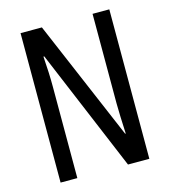

<svg xmlns="http://www.w3.org/2000/svg" viewBox="-107 -800 783 886"><g transform="rotate(-15 284.5 -357.0)"><path d="M497 0H395L151 -582H147Q153 -500 153 -438V0H73V-714H175L419 -141H422Q420 -185 418.5 -221.5Q417 -258 417 -286V-714H497Z"/></g></svg>

Font: Noto Sans Kannada ExtraCondensed
Style: Regular
Weight: 400
Width: 2
Designer: Jelle Bosma - Monotype Design Team
Foundry: Monotype Imaging Inc.
Version: Version 2.005; ttfautohint (v1.8.4.7-5d5b)